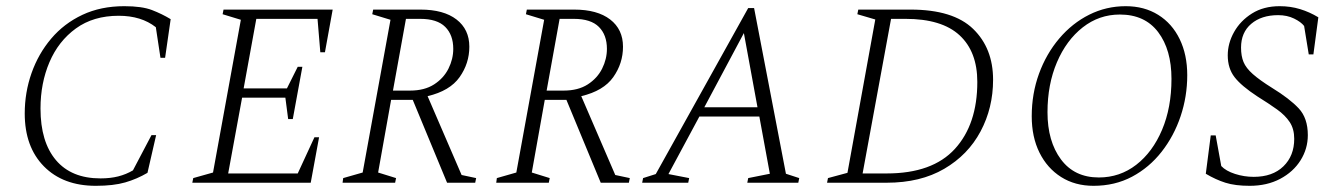

<svg xmlns="http://www.w3.org/2000/svg" viewBox="-20 -591 4314 621"><path d="M290 10Q184 10 122 -53Q60 -116 60 -224Q60 -292 82 -354.5Q104 -417 145.5 -466Q187 -515 246.5 -543Q306 -571 382 -571Q439 -571 471.5 -558.5Q504 -546 532 -529L514 -404H499L484 -503Q437 -540 364 -540Q282 -540 225.5 -499Q169 -458 140 -390Q111 -322 111 -240Q111 -132 161 -73Q211 -14 305 -14Q337 -14 362.5 -20.5Q388 -27 410 -40L470 -154H485L457 -32Q423 -12 385 -1Q347 10 290 10Z M602 0 605 -15 669 -33 759 -527 700 -545 703 -560H1056L1031 -422H1016L1007 -530H809L768 -305H908L943 -375H958L927 -206H912L903 -275H763L718 -30H943L997 -147H1012L985 0Z M1088 0 1090 -15 1153 -33 1243 -527 1184 -545 1187 -560H1340Q1415 -560 1456.5 -528Q1498 -496 1498 -440Q1498 -386 1466.5 -341.5Q1435 -297 1363 -280L1473 -25L1520 -15L1517 0H1426L1315 -268H1245L1203 -33L1261 -15L1258 0ZM1339 -530H1293L1251 -298H1306Q1353 -298 1384 -318Q1415 -338 1430.5 -369Q1446 -400 1446 -433Q1446 -478 1420 -504Q1394 -530 1339 -530Z M1585 0 1587 -15 1650 -33 1740 -527 1681 -545 1684 -560H1837Q1912 -560 1953.5 -528Q1995 -496 1995 -440Q1995 -386 1963.5 -341.5Q1932 -297 1860 -280L1970 -25L2017 -15L2014 0H1923L1812 -268H1742L1700 -33L1758 -15L1755 0ZM1836 -530H1790L1748 -298H1803Q1850 -298 1881 -318Q1912 -338 1927.5 -369Q1943 -400 1943 -433Q1943 -478 1917 -504Q1891 -530 1836 -530Z M2057 0 2060 -15 2101 -28 2400 -565H2419L2522 -29L2565 -15L2562 0H2397L2400 -15L2470 -29L2436 -214H2242L2142 -28L2209 -15L2206 0ZM2258 -244H2430L2386 -484Z M2655 0 2658 -15 2721 -32 2811 -528 2753 -545 2756 -560H2925Q3063 -560 3127.5 -497.5Q3192 -435 3192 -333Q3192 -242 3151.5 -166Q3111 -90 3034 -45Q2957 0 2848 0ZM2909 -530H2862L2770 -30H2848Q2996 -30 3068.5 -109.5Q3141 -189 3141 -326Q3141 -424 3083.5 -477Q3026 -530 2909 -530Z M3517 10Q3457 10 3412 -18.5Q3367 -47 3342 -97.5Q3317 -148 3317 -215Q3317 -288 3340.5 -352.5Q3364 -417 3406 -466.5Q3448 -516 3503 -543.5Q3558 -571 3621 -571Q3681 -571 3726 -543Q3771 -515 3795.5 -464.5Q3820 -414 3820 -348Q3820 -279 3798.5 -215Q3777 -151 3737 -100Q3697 -49 3641.5 -19.5Q3586 10 3517 10ZM3534 -17Q3602 -17 3655 -58Q3708 -99 3738.5 -171Q3769 -243 3769 -336Q3769 -430 3726 -487Q3683 -544 3602 -544Q3535 -544 3482 -502.5Q3429 -461 3398.5 -389.5Q3368 -318 3368 -228Q3368 -134 3411.5 -75.5Q3455 -17 3534 -17Z M4022 10Q3975 10 3943.5 0Q3912 -10 3880 -29L3896 -153H3912L3930 -54Q3945 -38 3974.5 -28.5Q4004 -19 4035 -19Q4096 -19 4131 -53Q4166 -87 4166 -142Q4166 -174 4151.5 -196Q4137 -218 4110.5 -237Q4084 -256 4047 -279Q3995 -313 3973 -341.5Q3951 -370 3951 -412Q3951 -451 3971.5 -487.5Q3992 -524 4029.5 -547.5Q4067 -571 4119 -571Q4154 -571 4185 -561.5Q4216 -552 4244 -535L4228 -415H4213L4198 -507Q4188 -520 4165.5 -531Q4143 -542 4114 -542Q4060 -542 4027 -514Q3994 -486 3994 -437Q3994 -410 4002 -390.5Q4010 -371 4032 -351.5Q4054 -332 4094 -307Q4151 -272 4180.5 -240.5Q4210 -209 4210 -154Q4210 -110 4186.5 -72.5Q4163 -35 4120.5 -12.5Q4078 10 4022 10Z"/></svg>

Font: Spectral SC ExtraLight
Style: Italic
Weight: 275
Italic angle: -10°
Designer: Jean-Baptiste Levee
Foundry: Production Type
Version: Version 2.001